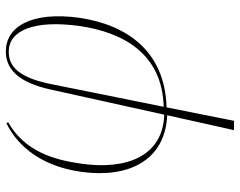

<svg xmlns="http://www.w3.org/2000/svg" viewBox="-102 -480 822 658"><g transform="rotate(-90 309.0 -151.0)"><path d="M192 240H224L270 9C464 3 553 -128 577 -290C600 -457 545 -542 462 -542C403 -542 356 -502 331 -388L245 1C103 -4 55 -127 77 -283C90 -377 119 -477 219 -534L216 -540C157 -512 71 -441 49 -283C27 -124 86 4 243 11ZM350 -388C375 -513 421 -532 461 -532C535 -532 570 -443 549 -290C527 -139 454 -6 272 -1Z"/></g></svg>

Font: Noto Serif Display Thin
Style: Italic
Weight: 100
Italic angle: -12°
Designer: Monotype Design Team
Foundry: Monotype Imaging Inc.
Version: Version 2.009